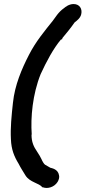

<svg xmlns="http://www.w3.org/2000/svg" viewBox="-20 -694 423 950"><path d="M44 -185C37 -121 31 -61 34 -5C36 46 50 80 72 116C82 136 94 154 106 174C128 209 173 211 190 233H193C215 241 248 233 265 206C271 196 275 183 272 173C267 142 235 138 229 136C219 130 210 125 203 121C198 118 190 105 185 93C180 82 173 71 164 57C146 31 136 8 136 -27L137 -29C131 -113 141 -227 181 -327C210 -390 244 -454 282 -499H287L289 -506C308 -529 329 -554 347 -580C348 -582 348 -582 349 -583C361 -592 378 -605 382 -624C388 -650 374 -674 344 -674C321 -674 303 -659 297 -654C268 -634 253 -606 241 -591C202 -542 157 -489 123 -422C88 -354 53 -273 44 -185Z"/></svg>

Font: Stray Cat
Style: ExBlkObl
Weight: 1000
Version: Version 1.0